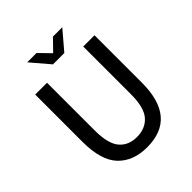

<svg xmlns="http://www.w3.org/2000/svg" viewBox="-228 -953 1100 1100"><g transform="rotate(-45 322.5 -402.5)"><path d="M177.7 -655.3V-268.1Q177.7 -161.1 216.1 -116Q254.4 -70.8 322.3 -70.8Q391.6 -70.8 431.4 -116Q471.2 -161.1 471.2 -268.1V-655.3H562.5V-272Q562.5 12.2 322.3 12.2Q210 12.2 146 -54.9Q82 -122.1 82 -272V-655.3ZM368.2 -705.6H276.4L180.2 -818.4H255.9L320.3 -752H324.2L388.7 -818.4H464.4Z"/></g></svg>

Font: Varta SemiBold
Style: Regular
Weight: 600
Designer: Joana Correia, Viktoriya Grabowska, Eben Sorkin
Foundry: Sorkin Type
Version: Version 1.003; ttfautohint (v1.3) -l 8 -r 24 -G 200 -x 12 -H